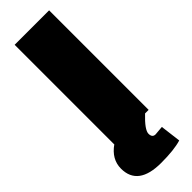

<svg xmlns="http://www.w3.org/2000/svg" viewBox="-325 -681 914 914"><g transform="rotate(-45 131.5 -224.5)"><path d="M30 0V-670H262V0H238Q181 54 181 80Q181 106 203 106L249 102L262 206Q213 221 126 221Q-29 221 -29 105Q-29 42 31 0Z"/></g></svg>

Font: Titillium Web
Style: Black
Weight: 900
Version: Version 1.001;PS 35.000;hotconv 1.0.70;makeotf.lib2.5.55311